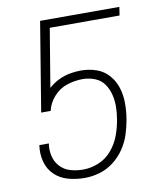

<svg xmlns="http://www.w3.org/2000/svg" viewBox="-83 -803 743 878"><g transform="rotate(-10 288.0 -363.5)"><path d="M240 8Q274 8 309 -2Q344 -12 374 -35Q404 -58 425 -89Q446 -120 457 -154Q468 -188 474 -223Q480 -260 480 -297Q480 -334 469.5 -368Q459 -402 436 -428.5Q413 -455 379 -467Q345 -479 307 -479Q281 -479 254.5 -474Q228 -469 202.5 -456.5Q177 -444 156 -425L201 -696H525L531 -735H163L95 -321H139Q147 -357 173.5 -386.5Q200 -416 236 -427.5Q272 -439 307 -439Q337 -439 364 -428.5Q391 -418 407 -395.5Q423 -373 430 -345Q437 -317 436.5 -287.5Q436 -258 431 -229Q425 -193 412 -157.5Q399 -122 373.5 -91.5Q348 -61 312 -46Q276 -31 240 -31Q209 -31 181 -39Q153 -47 133.5 -67.5Q114 -88 107 -117Q100 -146 105 -176H61Q55 -137 64.5 -100Q74 -63 100.5 -37.5Q127 -12 164 -2Q201 8 240 8Z"/></g></svg>

Font: Iosevka Sparkle XLtObl
Style: Regular
Weight: 200
Italic angle: -9°
Designer: Belleve Invis
Foundry: Belleve Invis
Version: Version 4.5.0; ttfautohint (v1.8.3)